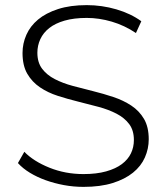

<svg xmlns="http://www.w3.org/2000/svg" viewBox="-20 -725 651 750"><path d="M306 5Q267 5 229.5 -2Q192 -9 158.5 -21Q125 -33 97 -50Q69 -67 50 -88L75 -132Q111 -95 173 -70Q235 -45 306 -45Q357 -45 394.5 -55.5Q432 -66 456 -84Q480 -102 491.5 -126Q503 -150 503 -178Q503 -216 484.5 -240.5Q466 -265 435 -281Q404 -297 365 -307.5Q326 -318 285.5 -328Q245 -338 206 -350.5Q167 -363 136 -384Q105 -405 86.5 -437Q68 -469 68 -518Q68 -555 83 -589Q98 -623 128.5 -648.5Q159 -674 206.5 -689.5Q254 -705 319 -705Q378 -705 434.5 -688.5Q491 -672 532 -642L511 -596Q466 -626 416.5 -640.5Q367 -655 319 -655Q269 -655 232.5 -644.5Q196 -634 172.5 -615.5Q149 -597 137.5 -572Q126 -547 126 -519Q126 -481 144.5 -456.5Q163 -432 194 -416Q225 -400 264 -389.5Q303 -379 343.5 -369Q384 -359 423 -346Q462 -333 493 -312.5Q524 -292 542.5 -260.5Q561 -229 561 -181Q561 -144 546 -110Q531 -76 499.5 -50.5Q468 -25 420 -10Q372 5 306 5Z"/></svg>

Font: Montserrat-Alt1 Light
Style: Regular
Weight: 300
Designer: Differentunic
Foundry: Differentunic
Version: Version 7.222